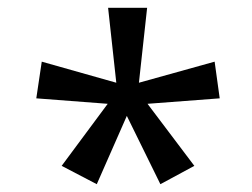

<svg xmlns="http://www.w3.org/2000/svg" viewBox="-20 -765 647 492"><path d="M138 -340 256 -499 73 -513 87 -607 278 -553 257 -745H357L336 -553L530 -607L543 -513L358 -499L478 -340L391 -293L305 -468L228 -293Z"/></svg>

Font: telugu25
Style: Book
Weight: 400
Designer: Jelle Bosma - Monotype Design Team
Foundry: Monotype Imaging Inc.
Version: Version 2.003